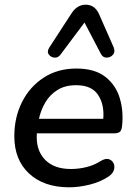

<svg xmlns="http://www.w3.org/2000/svg" viewBox="-20 -789 577 818"><path d="M275 9Q167 9 104 -49.5Q41 -108 41 -209Q41 -289 74 -354.5Q107 -420 166.5 -458.5Q226 -497 305 -497Q384 -497 429 -461.5Q474 -426 490.5 -370Q507 -314 500 -252Q498 -233 490 -227Q482 -221 467 -221H137Q132 -151 170.5 -110Q209 -69 282 -69Q315 -69 348 -77Q381 -85 409 -103Q429 -115 443 -111Q457 -107 463.5 -94Q470 -81 465.5 -65.5Q461 -50 444 -38Q409 -14 362.5 -2.5Q316 9 275 9ZM304 -426Q257 -426 224.5 -405.5Q192 -385 173 -352.5Q154 -320 146 -283H420Q425 -343 398 -384.5Q371 -426 304 -426ZM464 -588Q472 -568 461.5 -556Q451 -544 435 -543.5Q419 -543 410 -559L340 -693L239 -558Q228 -542 212 -543.5Q196 -545 187.5 -557.5Q179 -570 191 -588L284 -731Q308 -769 345 -769Q383 -769 401 -731Z"/></svg>

Font: Nunito SemiBold
Style: Italic
Weight: 600
Italic angle: -9°
Designer: Vernon Adams
Foundry: Vernon Adams
Version: Version 3.601; ttfautohint (v1.8.2.53-6de2)